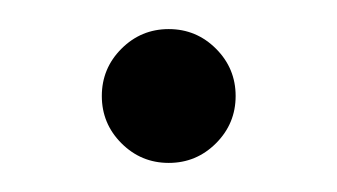

<svg xmlns="http://www.w3.org/2000/svg" viewBox="-20 -98 232 132"><path d="M96 14Q77 14 63.5 0.5Q50 -13 50 -32Q50 -51 63.5 -64.5Q77 -78 96 -78Q115 -78 128.5 -64.5Q142 -51 142 -32Q142 -13 128.5 0.5Q115 14 96 14Z"/></svg>

Font: Figtree Light
Style: Regular
Weight: 300
Designer: Erik Kennedy
Foundry: Erik Kennedy
Version: Version 2.001;gftools[0.9.30]